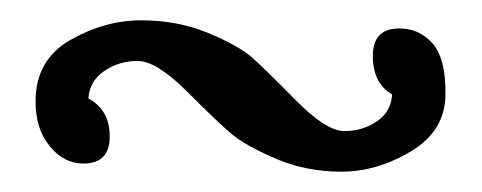

<svg xmlns="http://www.w3.org/2000/svg" viewBox="-20 -336 474 189"><path d="M15 -236Q15 -277 49 -296.5Q83 -316 119 -316Q155 -316 185 -303.5Q215 -291 228 -279.5Q241 -268 271 -237.5Q301 -207 319 -207Q337 -207 351 -216.5Q365 -226 366 -243Q347 -254 347 -281Q347 -308 373 -308Q393 -308 406 -293Q419 -278 418.5 -242.5Q418 -207 384.5 -187Q351 -167 316 -167Q281 -167 251 -180Q221 -193 207.5 -204.5Q194 -216 164 -246Q134 -276 115.5 -276Q97 -276 82.5 -266Q68 -256 67 -239Q88 -228 88 -201.5Q88 -175 62 -175Q43 -175 29 -192Q15 -209 15 -236Z"/></svg>

Font: Glass Antiqua
Style: Regular
Weight: 400
Version: 1.001